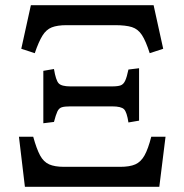

<svg xmlns="http://www.w3.org/2000/svg" viewBox="-20 -720 711 740"><path d="M114 -515 62 -532 99 -700H572L609 -532L557 -515Q542 -562 527 -585Q512 -608 488.5 -615.5Q465 -623 423 -623H237Q201 -623 179.5 -614.5Q158 -606 143.5 -582.5Q129 -559 114 -515ZM147 -245V-447L188 -454Q195 -411 206 -399Q217 -387 251 -387H412Q434 -387 445 -391Q456 -395 462.5 -409Q469 -423 475 -452L516 -457V-255L475 -248Q469 -288 458 -299Q447 -310 412 -310H251Q229 -310 218 -306.5Q207 -303 201 -290Q195 -277 188 -250ZM76 0 53 -193H108Q121 -146 134.5 -121Q148 -96 169.5 -86.5Q191 -77 227 -77H443Q480 -77 501.5 -86.5Q523 -96 537 -121Q551 -146 563 -193H618L594 0Z"/></svg>

Font: Text Regular
Style: Regular
Weight: 400
Designer: Latin by Veronika Burian and Jose Scaglione. Greek by Irene Vlachou. Cyrillic by Vera Evstafieva.
Foundry: TypeTogether
Version: Version 3.002